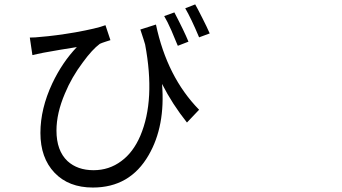

<svg xmlns="http://www.w3.org/2000/svg" viewBox="-20 -801 1540 865"><path d="M398.4 43.9Q289.1 43.9 225.6 -22.9Q162.1 -89.8 162.1 -202.1Q162.1 -311.5 215.8 -425.8Q260.7 -520.5 326.2 -588.9Q250 -577.1 175.8 -563.5Q166 -561.5 147.5 -557.6Q133.8 -554.7 126 -552.7L114.3 -631.8Q138.7 -631.8 163.1 -634.8Q226.6 -639.6 319.3 -655.3Q417 -672.9 455.1 -687.5L477.5 -620.1Q472.7 -618.2 459 -614.3Q437.5 -607.4 429.7 -603.5Q395.5 -578.1 353.5 -520.5Q302.7 -453.1 272.5 -379.9Q234.4 -291 234.4 -212.9Q234.4 -122.1 284.2 -75.2Q329.1 -34.2 401.4 -34.2Q471.7 -34.2 526.4 -75.2Q580.1 -114.3 612.3 -189.5Q680.7 -350.6 633.8 -600.6Q631.8 -607.4 627 -623Q617.2 -652.3 612.3 -668L682.6 -690.4Q732.4 -454.1 877 -306.6L822.3 -249Q756.8 -331.1 710 -422.9Q725.6 -232.4 649.4 -101.6Q565.4 43.9 398.4 43.9ZM781.2 -594.7Q780.3 -597.7 777.3 -603.5Q760.7 -643.6 752 -664.1Q733.4 -706.1 719.7 -728.5L765.6 -745.1Q809.6 -661.1 829.1 -613.3ZM877 -632.8Q841.8 -716.8 814.5 -763.7L859.4 -781.2Q869.1 -764.6 892.6 -717.8Q912.1 -679.7 924.8 -650.4Z"/></svg>

Font: Bpmf GenSeki Gothic R
Style: R
Weight: 400
Foundry: But Ko
Version: Version 1.320